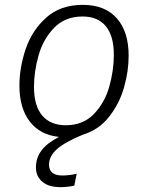

<svg xmlns="http://www.w3.org/2000/svg" viewBox="-20 -554 609 791"><path d="M182 124Q182 169 237 169Q264 169 296 162L286 211Q256 217 229 217Q180 217 154 194.5Q128 172 128 136Q128 97 150.5 66.5Q173 36 223 10Q145 2 102.5 -53.5Q60 -109 60 -201Q60 -276 86 -352.5Q112 -429 170.5 -481.5Q229 -534 321 -534Q412 -534 461 -479Q510 -424 510 -324Q510 -261 491 -194Q472 -127 429.5 -73Q387 -19 321 1Q246 32 214 61Q182 90 182 124ZM251 -38Q322 -38 366.5 -84Q411 -130 430 -196.5Q449 -263 449 -328Q449 -406 416 -446Q383 -486 320 -486Q248 -486 203 -439.5Q158 -393 139 -326Q120 -259 120 -196Q120 -118 154 -78Q188 -38 251 -38Z"/></svg>

Font: FiraGO Light
Style: Italic
Weight: 300
Italic angle: -8°
Designer: bBox Type GmbH
Foundry: bBox Type GmbH
Version: Version 1.001